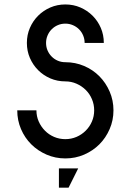

<svg xmlns="http://www.w3.org/2000/svg" viewBox="-20 -722 596 875"><path d="M146 -219.2Q146 -191.9 156.5 -168.2Q167 -144.5 184.8 -126.5Q202.6 -108.4 226.6 -98.1Q250.5 -87.9 277.8 -87.9Q304.7 -87.9 328.6 -98.1Q352.5 -108.4 370.6 -126.5Q388.7 -144.5 398.9 -168.2Q409.2 -191.9 409.2 -219.2Q409.2 -246.1 398.9 -270.3Q388.7 -294.4 370.6 -312.3Q352.5 -330.1 328.6 -340.6Q304.7 -351.1 277.8 -351.1Q241.2 -351.1 209.5 -364.7Q177.7 -378.4 153.8 -402.3Q129.9 -426.3 116.2 -458Q102.5 -489.7 102.5 -526.4Q102.5 -563 116.2 -594.7Q129.9 -626.5 153.8 -650.4Q177.7 -674.3 209.5 -688Q241.2 -701.7 277.8 -701.7Q314.5 -701.7 346.2 -688Q377.9 -674.3 401.9 -650.4Q425.8 -626.5 439.5 -594.7Q453.1 -563 453.1 -526.4H365.7Q365.7 -544.4 358.9 -560.5Q352.1 -576.7 340.1 -588.6Q328.1 -600.6 312 -607.4Q295.9 -614.3 277.8 -614.3Q259.3 -614.3 243.4 -607.4Q227.5 -600.6 215.6 -588.6Q203.6 -576.7 196.8 -560.5Q189.9 -544.4 189.9 -526.4Q189.9 -507.8 196.8 -491.9Q203.6 -476.1 215.6 -464.1Q227.5 -452.1 243.4 -445.3Q259.3 -438.5 277.8 -438.5Q323.2 -438.5 363.3 -421.4Q403.3 -404.3 432.9 -374.5Q462.4 -344.7 479.7 -304.7Q497.1 -264.6 497.1 -219.2Q497.1 -173.8 479.7 -133.8Q462.4 -93.8 432.9 -64.2Q403.3 -34.7 363.3 -17.3Q323.2 0 277.8 0Q232.4 0 192.4 -17.3Q152.3 -34.7 122.6 -64.2Q92.8 -93.8 75.7 -133.8Q58.6 -173.8 58.6 -219.2ZM248.5 133.3V45.4H336.4L292.5 133.3Z"/></svg>

Font: Aeronef
Style: Regular
Weight: 400
Designer: Peter Wiegel - CAT-Fonts Germany
Foundry: CAT-Fonts, Peter Wiegel
Version: Version 0.002